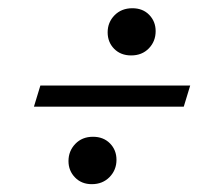

<svg xmlns="http://www.w3.org/2000/svg" viewBox="-20 -464 556 478"><path d="M80.5 -251H453.5L437.5 -198.5H64.5ZM309.5 -443.5Q335.5 -443.5 351.5 -427Q367.5 -410.5 367.5 -386.5Q367.5 -361 350.5 -343.5Q333.5 -326 306.5 -326Q280.5 -326 264.2 -342.5Q248 -359 248 -383.5Q248 -408.5 265.2 -426Q282.5 -443.5 309.5 -443.5ZM211.5 -123.5Q237.5 -123.5 253.8 -107Q270 -90.5 270 -66Q270 -41 252.8 -23.2Q235.5 -5.5 208.5 -5.5Q183 -5.5 166.8 -22.2Q150.5 -39 150.5 -63Q150.5 -88 167.5 -105.8Q184.5 -123.5 211.5 -123.5Z"/></svg>

Font: Newsreader 16pt Medium
Style: Italic
Weight: 500
Italic angle: -17°
Designer: Hugues Gentile
Foundry: Production Type
Version: Version 1.003